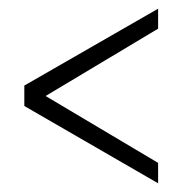

<svg xmlns="http://www.w3.org/2000/svg" viewBox="-20 -515 420 442"><path d="M344 -93 36 -271V-318L344 -495V-449L85 -294L344 -140Z"/></svg>

Font: Georama Extra Condensed Light
Style: Regular
Weight: 300
Width: 2
Designer: Jean-Baptiste Levee
Foundry: Production Type
Version: Version 1.000